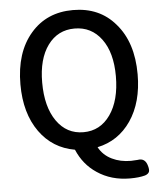

<svg xmlns="http://www.w3.org/2000/svg" viewBox="-61 -803 876 1046"><g transform="rotate(-5 377.0 -279.5)"><path d="M608 191Q505 191 428 139Q357 92 322 9Q201 -12 130 -111Q57 -213 57 -371Q57 -546 146 -649Q233 -750 377 -750Q522 -750 608 -649Q698 -546 698 -371Q698 -218 629 -117Q561 -18 446 6Q470 51 518 74Q563 96 621 96Q635 96 657 94Q699 86 711 132Q717 153 713 164Q708 176 690 182Q657 191 608 191ZM377 -82Q469 -82 524 -160.5Q579 -239 579 -371Q579 -500 524 -574.5Q469 -649 377 -649Q285 -649 230.5 -574.5Q176 -500 176 -371Q176 -238 230.5 -160Q285 -82 377 -82Z"/></g></svg>

Font: GenSenRounded TW M
Style: Regular
Weight: 500
Version: Version 1.501;PS 1;hotconv 16.6.51;makeotf.lib2.5.65220